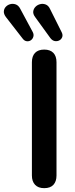

<svg xmlns="http://www.w3.org/2000/svg" viewBox="-89 -971 391 999"><path d="M141 8Q110 8 93.5 -9.5Q77 -27 77 -58V-647Q77 -679 93.5 -696Q110 -713 141 -713Q172 -713 188.5 -696Q205 -679 205 -647V-58Q205 -27 189 -9.5Q173 8 141 8ZM173 -773 94 -882Q82 -898 84 -912Q86 -926 96 -936Q106 -946 120.5 -949.5Q135 -953 149 -947.5Q163 -942 171 -925L232 -803Q239 -789 234.5 -777.5Q230 -766 219 -760.5Q208 -755 195.5 -757.5Q183 -760 173 -773ZM29 -770 -58 -882Q-70 -898 -69 -912Q-68 -926 -58.5 -936Q-49 -946 -35 -949.5Q-21 -953 -7 -948Q7 -943 16 -926L81 -805Q88 -792 84.5 -780Q81 -768 71.5 -761.5Q62 -755 50 -756.5Q38 -758 29 -770Z"/></svg>

Font: Nunito ExtraLight
Style: Bold
Weight: 700
Version: Version 3.602